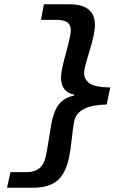

<svg xmlns="http://www.w3.org/2000/svg" viewBox="-20 -728 640 900"><path d="M13 152 29 79H105Q180 79 195 4Q201 -25 209.5 -79.5Q218 -134 223 -159Q235 -215 259.5 -243Q284 -271 327 -280L328 -284Q266 -297 266 -364Q266 -396 289 -479Q312 -562 312 -587Q312 -635 246 -635H172L186 -708H305Q425 -708 425 -611Q425 -571 399.5 -488.5Q374 -406 374 -387Q374 -356 399.5 -337.5Q425 -319 497 -318L480 -238Q345 -236 328 -161Q322 -130 316.5 -78Q311 -26 304 9Q287 88 247 120Q207 152 134 152Z"/></svg>

Font: TypoPRO Source Code Pro
Style: Bold Italic
Weight: 700
Italic angle: -11°
Monospace: yes
Designer: Paul D. Hunt, Teo Tuominen
Foundry: Adobe Systems Incorporated
Version: Version 1.030;PS 1.0;hotconv 1.0.84;makeotf.lib2.5.63406